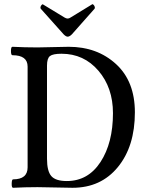

<svg xmlns="http://www.w3.org/2000/svg" viewBox="-20 -888 696 911"><path d="M301 -714Q293 -714 282 -725L173 -847Q171 -851 172.5 -856Q174 -861 178 -865Q182 -869 184 -867L286 -805Q294 -800 301 -800Q308 -800 315 -805L418 -868Q420 -869 424 -865Q428 -861 429.5 -855.5Q431 -850 429 -847L321 -725Q310 -714 301 -714ZM42 3Q35 3 35.5 -17Q36 -37 42 -37Q111 -37 111 -94V-572Q111 -626 39 -626Q32 -626 32 -646Q32 -666 39 -666Q98 -663 158 -663Q182 -663 231.5 -664.5Q281 -666 306 -666Q441 -666 530.5 -584Q620 -502 620 -355Q620 -194 539.5 -95.5Q459 3 324 3Q297 3 241.5 1.5Q186 0 158 0Q99 0 42 3ZM297 -29Q398 -29 457 -119.5Q516 -210 516 -351Q516 -472 447 -552.5Q378 -633 272 -633Q231 -633 217 -622Q203 -611 203 -577V-135Q203 -76 223.5 -52.5Q244 -29 297 -29Z"/></svg>

Font: Junicode Cond Medium
Style: Regular
Weight: 500
Width: 3
Designer: Peter S. Baker
Version: Version 2.201